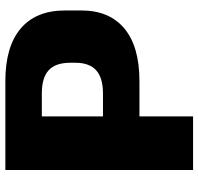

<svg xmlns="http://www.w3.org/2000/svg" viewBox="-32 -708 740 716"><g transform="rotate(-90 338.0 -350.0)"><path d="M62 -700H394Q522 -700 589.5 -643Q657 -586 657 -477V-417Q657 -312 589.5 -256Q522 -200 394 -200H254V-336H348Q406 -336 434 -361.5Q462 -387 462 -439V-458Q462 -513 434 -538.5Q406 -564 348 -564H217L262 -608V0H62Z"/></g></svg>

Font: Pathway Extreme 28pt ExtraBold
Style: Regular
Weight: 800
Designer: Eduardo Rodriguez Tunni
Foundry: Eduardo Rodriguez Tunni
Version: Version 1.001;gftools[0.9.26]